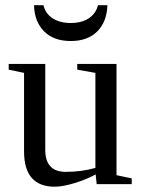

<svg xmlns="http://www.w3.org/2000/svg" viewBox="-20 -703 540 733"><path d="M152.8 -130.9Q152.8 -46.9 231 -46.9Q291.5 -46.9 344.2 -62V-424.8L274.9 -437V-459H424.8V-34.2L482.9 -22V0H349.1L345.2 -37.1Q310.5 -18.1 265.1 -4.2Q219.7 9.8 189 9.8Q71.8 9.8 71.8 -125V-424.8L13.2 -437V-459H152.8ZM250 -546.4Q184.6 -546.4 147.9 -583.7Q111.3 -621.1 109.9 -683.1H146Q153.8 -650.4 181.4 -632.8Q209 -615.2 250 -615.2Q291 -615.2 318.4 -632.8Q345.7 -650.4 354 -683.1H390.1Q387.7 -619.1 351.1 -582.8Q314.5 -546.4 250 -546.4Z"/></svg>

Font: Times New Roman
Style: Regular
Weight: 400
Designer: Steve Matteson
Foundry: Ascender Corporation
Version: Version 2.00.3